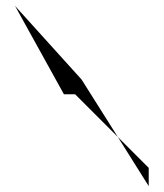

<svg xmlns="http://www.w3.org/2000/svg" viewBox="-20 -776 558 652"><path d="M31 -756 257 -506 380 -311 235 -456H197ZM380 -311 485 -144V-206Z"/></svg>

Font: bitstorm
Style: Regular
Weight: 400
Version: Version 0.2